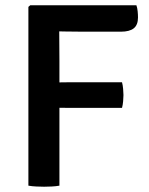

<svg xmlns="http://www.w3.org/2000/svg" viewBox="-20 -703 564 727"><path d="M205 0Q191 2.5 175.8 3.2Q160.5 4 147 4Q134 4 117.8 3.2Q101.5 2.5 87.5 0V-677L94.5 -683H204V-631.5Q204 -592 204.5 -552Q205 -512 205 -474ZM496.5 -683Q500 -673 501.2 -660.5Q502.5 -648 502.5 -637Q502.5 -608.5 486.5 -595.8Q470.5 -583 437.5 -583H295Q254.5 -583 221 -583.8Q187.5 -584.5 158 -585.5V-683ZM442 -391.5Q445 -380.5 446.2 -366.5Q447.5 -352.5 447.5 -343Q447.5 -333 446.2 -319.2Q445 -305.5 442 -294.5H242.5Q223.5 -294.5 201 -295Q178.5 -295.5 160.5 -296V-390Q178.5 -390.5 201 -391Q223.5 -391.5 242.5 -391.5Z"/></svg>

Font: Signika Light Medium
Style: Regular
Weight: 500
Version: Version 2.003;gftools[0.9.32]